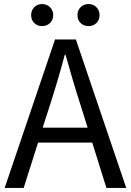

<svg xmlns="http://www.w3.org/2000/svg" viewBox="-20 -929 647 949"><path d="M227 -410 191 -298H413L378 -410Q358 -472 340 -533Q322 -594 304 -658H300Q283 -594 265 -533Q247 -472 227 -410ZM3 0 252 -734H355L604 0H506L436 -224H168L97 0ZM188 -800Q165 -800 149.5 -815Q134 -830 134 -854Q134 -878 149.5 -893.5Q165 -909 188 -909Q211 -909 227 -893.5Q243 -878 243 -854Q243 -830 227 -815Q211 -800 188 -800ZM418 -800Q394 -800 378.5 -815Q363 -830 363 -854Q363 -878 378.5 -893.5Q394 -909 418 -909Q441 -909 456.5 -893.5Q472 -878 472 -854Q472 -830 456.5 -815Q441 -800 418 -800Z"/></svg>

Font: Chiron Sans HK TT
Style: Regular
Weight: 400
Designer: Ryoko NISHIZUKA 西塚涼子 (kana, bopomofo & ideographs); Paul D. Hunt (Latin, Greek & Cyrillic); Sandoll Communications 산돌커뮤니
Foundry: Adobe
Version: Version 2.022;hotconv 1.0.109;makeotfexe 2.5.65596